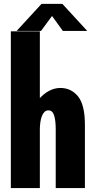

<svg xmlns="http://www.w3.org/2000/svg" viewBox="-20 -960 490 980"><path d="M264.4 0V-300.7Q264.4 -345 256.2 -370.9Q248 -396.7 227 -396.7Q215.5 -396.7 207.3 -388.9Q199.1 -381.1 193.8 -367.4Q188.4 -353.6 185.9 -335.5Q183.4 -317.4 183.2 -296.9L129.1 -314Q129.2 -355.4 142.8 -391.4Q156.4 -427.4 179.1 -454.2Q201.9 -481.1 230.2 -496.1Q258.4 -511.1 287.9 -511.1Q343.4 -511.1 378.4 -467.9Q413.4 -424.6 413.4 -323.1V0ZM35.3 0V-800H183.4V0ZM425.3 -802.1H300.9L245.6 -878.5L189.3 -802.1H64.9L191.9 -940.2H298.3Z"/></svg>

Font: League Mono Thin Condensed
Style: Regular
Weight: 100
Width: 1
Designer: Tyler Finck
Foundry: The League of Moveable Type / Tyler Finck
Version: Version 2.300;RELEASE